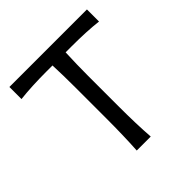

<svg xmlns="http://www.w3.org/2000/svg" viewBox="-186 -863 1014 1014"><g transform="rotate(-45 320.5 -356.5)"><path d="M30.8 -622.6V-712.9H609.9V-622.6Q530.3 -632.3 414.1 -632.3H370.1Q366.2 -545.4 366.2 -461.4V-235.4Q366.2 -98.6 373.5 0H269Q275.4 -103 275.4 -235.4V-461.4Q275.4 -556.6 272 -632.3H227.1Q117.2 -632.3 30.8 -622.6Z"/></g></svg>

Font: Commissioner Flair
Style: Regular
Weight: 400
Designer: Kostas Bartsokas
Foundry: Kostas Bartsokas
Version: Version 1.000